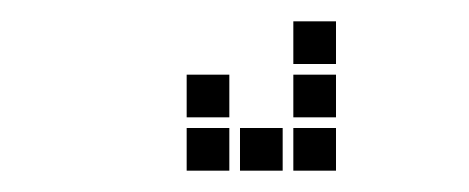

<svg xmlns="http://www.w3.org/2000/svg" viewBox="-20 -15 440 180"><path d="M255 55V95H295V55ZM205 105V145H245V105ZM155 105V145H195V105ZM155 55V95H195V55ZM255 5V45H295V5ZM255 105V145H295V105Z"/></svg>

Font: Nose Transport 13 Square
Style: Regular
Weight: 400
Designer: Nico Rohrbach
Foundry: Nose
Version: Version 1.400;Glyphs 3.2.3 (3260)